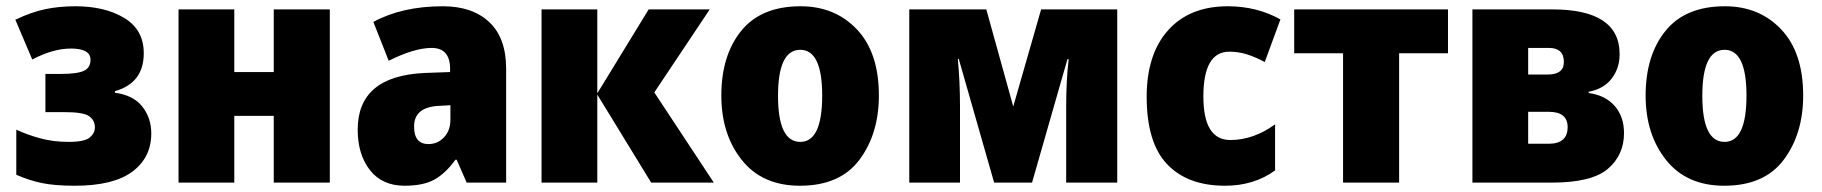

<svg xmlns="http://www.w3.org/2000/svg" viewBox="-20 -583 5816 613"><path d="M29 -520 83 -393Q149 -428 207 -428Q269 -428 269 -392Q269 -367 248 -357Q227 -347 175 -347H125V-225H187Q246 -225 264.5 -212Q283 -199 283 -176Q283 -158 266.5 -144Q250 -130 199 -130Q150 -130 108 -141.5Q66 -153 32 -169V-25Q73 -7 114 1.5Q155 10 219 10Q342 10 402.5 -35Q463 -80 463 -157Q463 -206 434.5 -242.5Q406 -279 347 -287V-292Q439 -318 439 -413Q439 -488 377 -525.5Q315 -563 221 -563Q168 -563 123.5 -553.5Q79 -544 29 -520Z M550 -553V0H728V-213H854V0H1033V-553H854V-353H728V-553Z M1418 -201Q1418 -166 1397.5 -144.5Q1377 -123 1348 -123Q1302 -123 1302 -179Q1302 -241 1381 -245L1418 -247ZM1172 -513 1221 -389Q1303 -430 1358 -430Q1417 -430 1417 -363V-353L1335 -350Q1122 -340 1122 -169Q1122 -90 1161 -40Q1200 10 1272 10Q1332 10 1367.5 -10Q1403 -30 1434 -73H1438L1470 0H1596V-363Q1596 -462 1542 -512.5Q1488 -563 1394 -563Q1264 -563 1172 -513Z M1887 -285V-553H1709V0H1887V-281L2059 0H2259L2069 -288L2246 -553H2051Z M2536 -563Q2410 -563 2346.5 -484.5Q2283 -406 2283 -278Q2283 -154 2348.5 -72Q2414 10 2534 10Q2662 10 2724 -73Q2786 -156 2786 -278Q2786 -415 2716 -489Q2646 -563 2536 -563ZM2535 -424Q2605 -424 2605 -278Q2605 -130 2535 -130Q2464 -130 2464 -277Q2464 -424 2535 -424Z M3304 -553 3215 -243 3129 -553H2883V0H3045V-244Q3045 -323 3038 -395H3041L3154 0H3275L3388 -394H3392Q3388 -361 3386 -322.5Q3384 -284 3384 -247V0H3547V-553Z M4051 -39V-186Q3982 -136 3908 -136Q3822 -136 3822 -275Q3822 -418 3905 -418Q3934 -418 3961 -409.5Q3988 -401 4018 -385L4068 -521Q3993 -563 3900 -563Q3778 -563 3709.5 -486.5Q3641 -410 3641 -274Q3641 -127 3706.5 -58.5Q3772 10 3891 10Q3984 10 4051 -39Z M4603 -553H4112V-413H4268V0H4447V-413H4603Z M4936 -553H4681V0H4935Q5062 0 5113.5 -44Q5165 -88 5165 -158Q5165 -211 5135 -245Q5105 -279 5052 -286V-290Q5100 -299 5125.5 -332Q5151 -365 5151 -410Q5151 -553 4936 -553ZM4921 -345H4859V-430H4925Q4973 -430 4973 -385Q4973 -345 4921 -345ZM4924 -124H4859V-226H4925Q4985 -226 4985 -177Q4985 -124 4924 -124Z M5487 -563Q5361 -563 5297.5 -484.5Q5234 -406 5234 -278Q5234 -154 5299.5 -72Q5365 10 5485 10Q5613 10 5675 -73Q5737 -156 5737 -278Q5737 -415 5667 -489Q5597 -563 5487 -563ZM5486 -424Q5556 -424 5556 -278Q5556 -130 5486 -130Q5415 -130 5415 -277Q5415 -424 5486 -424Z"/></svg>

Font: Noto Sans UI SemiCondensed Black
Style: Regular
Weight: 900
Width: 4
Designer: Monotype Design Team
Foundry: Monotype Imaging Inc.
Version: 1.001